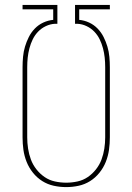

<svg xmlns="http://www.w3.org/2000/svg" viewBox="-20 -755 540 783"><path d="M250 8Q224 8 199 2.5Q174 -3 152.5 -16.5Q131 -30 114.5 -50.5Q98 -71 88.5 -95Q79 -119 75.5 -144Q72 -169 72 -195V-481Q72 -502 74 -523.5Q76 -545 82 -565Q88 -585 97.5 -604Q107 -623 122 -638.5Q137 -654 156.5 -663Q176 -672 197 -674V-717H72V-735H214V-658H204Q185 -657 167 -648.5Q149 -640 135.5 -626Q122 -612 113.5 -594.5Q105 -577 100 -558Q95 -539 93 -520Q91 -501 91 -481V-195Q91 -172 94.5 -149Q98 -126 106 -104.5Q114 -83 128.5 -64.5Q143 -46 162 -33Q181 -20 204 -15Q227 -10 250 -10Q273 -10 296 -15Q319 -20 338 -33Q357 -46 371.5 -64.5Q386 -83 394 -104.5Q402 -126 405.5 -149Q409 -172 409 -195V-481Q409 -501 407 -520Q405 -539 400 -558Q395 -577 386.5 -594.5Q378 -612 364.5 -626Q351 -640 333 -648.5Q315 -657 296 -658H286V-735H428V-717H303V-674Q324 -672 343.5 -663Q363 -654 378 -638.5Q393 -623 402.5 -604Q412 -585 418 -565Q424 -545 426 -523.5Q428 -502 428 -481V-195Q428 -169 424.5 -144Q421 -119 411.5 -95Q402 -71 385.5 -50.5Q369 -30 347.5 -16.5Q326 -3 301 2.5Q276 8 250 8Z"/></svg>

Font: Iosevka Curly Thin
Style: Regular
Weight: 100
Monospace: yes
Designer: Belleve Invis
Foundry: Belleve Invis
Version: Version 22.1.2; ttfautohint (v1.8.4)